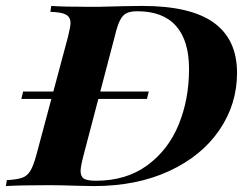

<svg xmlns="http://www.w3.org/2000/svg" viewBox="-58 -628 852 648"><path d="M259 0 204 -1Q148 -3 107 -3Q11 -3 -38 0L-35 -20Q-1 -22 16.5 -28Q34 -34 44.5 -51.5Q55 -69 65 -106L171 -502Q180 -538 180 -550Q180 -570 165 -578.5Q150 -587 112 -588L115 -608Q158 -605 242 -605H273Q381 -608 422 -608Q585 -608 663.5 -551.5Q742 -495 742 -382Q742 -276 682 -188.5Q622 -101 512.5 -50.5Q403 0 259 0ZM580 -395Q580 -491 536 -540.5Q492 -590 406 -590Q382 -590 369 -583.5Q356 -577 347 -559.5Q338 -542 329 -504L224 -104Q214 -66 214 -51Q214 -32 225.5 -25Q237 -18 266 -18Q368 -18 439 -70Q510 -122 545 -207.5Q580 -293 580 -395ZM438 -294H14L20 -319H444Z"/></svg>

Font: Playfair Display SC
Style: Bold Italic
Weight: 700
Italic angle: -14°
Designer: Claus Eggers Sørensen
Foundry: Claus Eggers Sørensen
Version: Version 1.200; ttfautohint (v1.6)